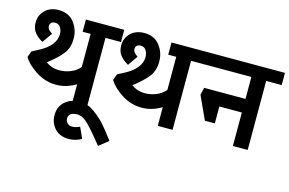

<svg xmlns="http://www.w3.org/2000/svg" viewBox="-103 -841 2002 1330"><g transform="rotate(15 898.0 -175.5)"><path d="M532.5 -495V0H426.2V-133.8Q357.5 -92.5 286.2 -92.5Q207.5 -92.5 141.2 -135Q75 -177.5 45 -227.5L61.2 -271.2Q68.8 -275 117.5 -301.2Q166.2 -327.5 193.8 -362.5Q221.2 -397.5 221.2 -437.5Q221.2 -465 208.1 -485.6Q195 -506.2 170 -506.2Q150 -506.2 141.2 -496.9Q132.5 -487.5 132.5 -473.8Q132.5 -458.8 141.9 -448.1Q151.2 -437.5 167.5 -426.2L117.5 -355Q81.2 -375 59.4 -402.5Q37.5 -430 37.5 -473.8Q37.5 -526.2 74.4 -561.9Q111.2 -597.5 172.5 -597.5Q242.5 -597.5 281.9 -547.5Q321.2 -497.5 321.2 -432.5Q321.2 -367.5 287.5 -323.8Q253.8 -280 183.8 -226.2Q226.2 -195 280 -195Q322.5 -195 361.9 -211.2Q401.2 -227.5 426.2 -257.5V-495H368.8V-582.5H643.8V-495Z M466.2 247.5Q403.8 247.5 366.9 208.8Q330 170 330 112.5Q330 50 372.5 13.8Q415 -22.5 481.2 -22.5Q532.5 -22.5 584.4 15.6Q636.2 53.8 670 93.8Q703.8 133.8 743.8 187.5L676.2 241.2Q602.5 148.8 561.2 108.1Q520 67.5 481.2 67.5Q452.5 67.5 436.2 78.8Q420 90 420 112.5Q420 132.5 433.1 145.6Q446.2 158.8 467.5 158.8Q492.5 158.8 522.5 145L557.5 222.5Q516.2 247.5 466.2 247.5Z M1146.2 -495V0H1040V-133.8Q971.2 -92.5 900 -92.5Q821.2 -92.5 755 -135Q688.8 -177.5 658.8 -227.5L675 -271.2Q682.5 -275 731.2 -301.2Q780 -327.5 807.5 -362.5Q835 -397.5 835 -437.5Q835 -465 821.9 -485.6Q808.8 -506.2 783.8 -506.2Q763.8 -506.2 755 -496.9Q746.2 -487.5 746.2 -473.8Q746.2 -458.8 755.6 -448.1Q765 -437.5 781.2 -426.2L731.2 -355Q695 -375 673.1 -402.5Q651.2 -430 651.2 -473.8Q651.2 -526.2 688.1 -561.9Q725 -597.5 786.2 -597.5Q856.2 -597.5 895.6 -547.5Q935 -497.5 935 -432.5Q935 -367.5 901.2 -323.8Q867.5 -280 797.5 -226.2Q840 -195 893.8 -195Q936.2 -195 975.6 -211.2Q1015 -227.5 1040 -257.5V-495H982.5V-582.5H1257.5V-495Z M1685 -495V0H1578.8V-240H1417.5V-118.8H1346.2L1270 -285L1282.5 -337.5H1578.8V-495H1197.5V-582.5H1796.2V-495Z"/></g></svg>

Font: Cambay
Style: Bold
Weight: 700
Designer: Pooja Saxena
Foundry: Pooja Saxena
Version: Version 1.096;PS 001.096;hotconv 1.0.70;makeotf.lib2.5.58329